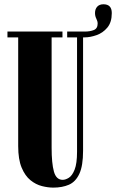

<svg xmlns="http://www.w3.org/2000/svg" viewBox="-20 -844 530 876"><path d="M223 12Q199 12 171.2 5Q143.5 -2 119 -21.8Q94.5 -41.5 78.8 -79Q63 -116.5 63 -177.5V-673.5H14V-700H265V-673.5H215.5V-170Q215.5 -99 226 -61.2Q236.5 -23.5 266 -23.5Q279 -23.5 294.2 -33Q309.5 -42.5 320.5 -70.2Q331.5 -98 331.5 -152V-673.5H286.5V-700H366.5Q391 -700 408.2 -707Q425.5 -714 425.5 -736.5Q425.5 -747 419.5 -758.8Q413.5 -770.5 413.5 -784.5Q413.5 -802.5 423.5 -813.5Q433.5 -824.5 452 -824.5Q490 -824.5 490 -784.5Q490 -742 469.5 -717.8Q449 -693.5 420 -683.5Q391 -673.5 366.5 -673.5H359V-156Q359 -87.5 342 -51Q325 -14.5 294.5 -1.2Q264 12 223 12Z"/></svg>

Font: Imbue 50pt Black
Style: Regular
Weight: 900
Designer: Tyler Finck
Foundry: Etcetera Type Company
Version: Version 1.102; ttfautohint (v1.8.3)